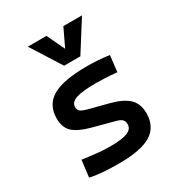

<svg xmlns="http://www.w3.org/2000/svg" viewBox="-185 -897 955 1028"><g transform="rotate(-30 293.0 -383.0)"><path d="M252.9 9.8Q194.3 9.8 151.4 6.3Q108.4 2.9 73.7 -4.9L86.4 -108.4Q141.1 -100.6 181.2 -96.7Q221.2 -92.8 252.9 -92.8Q328.1 -92.8 361.8 -106.2Q395.5 -119.6 395.5 -149.4Q395.5 -169.4 384.5 -179.4Q373.5 -189.5 350.6 -195.3L216.8 -231Q147.5 -249.5 114.5 -278.8Q81.5 -308.1 81.5 -365.2Q81.5 -449.7 148.2 -488.5Q214.8 -527.3 359.4 -527.3Q395.5 -527.3 429 -525.1Q462.4 -522.9 498.5 -517.6L486.8 -418Q445.8 -421.9 414.6 -423.3Q383.3 -424.8 356.4 -424.8Q272.5 -424.8 234.9 -411.9Q197.3 -398.9 197.3 -369.1Q197.3 -350.1 210.7 -341.1Q224.1 -332 252 -324.7L362.3 -296.4Q439.5 -277.3 475.8 -244.1Q512.2 -210.9 512.2 -150.4Q512.2 -67.4 450 -28.8Q387.7 9.8 252.9 9.8ZM257.3 -590.8 140.1 -776.4H255.4L312.5 -656.2H302.7L359.9 -776.4H475.1L357.9 -590.8Z"/></g></svg>

Font: Cascadia Code Medium
Style: Regular
Weight: 500
Monospace: yes
Designer: Aaron Bell
Foundry: Saja Typeworks
Version: Version 2407.024